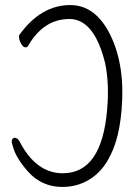

<svg xmlns="http://www.w3.org/2000/svg" viewBox="-20 -727 540 758"><path d="M226 11Q146 11 92 -48Q44 -102 32 -145Q26 -164 26 -169Q28 -183 38 -183Q48 -183 56 -171Q121 -43 228 -43Q382 -43 403 -295Q412 -396 395 -478Q352 -652 254 -652Q152 -652 91 -546Q87 -540 81 -540Q71 -540 63 -555Q54 -572 55 -584Q55 -587 57 -590Q142 -707 257 -707Q358 -707 416 -588Q475 -467 460 -293Q451 -186 418 -118Q402 -84 381 -59.5Q360 -35 335 -19.5Q310 -4 283 3.5Q256 11 226 11ZM56 -170V-171Q56 -170 56 -170Z"/></svg>

Font: LXGW WenKai Mono TC Light
Style: Regular
Weight: 300
Designer: LXGW / Fontworks Inc.
Foundry: LXGW / Fontworks Inc.
Version: Version 1.330